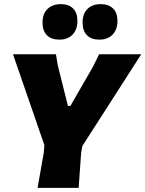

<svg xmlns="http://www.w3.org/2000/svg" viewBox="-20 -910 704 930"><path d="M275 -890Q313 -890 334 -869Q355 -848 355 -809Q355 -767 331.5 -742.5Q308 -718 268 -718Q228 -718 207 -739.5Q186 -761 186 -801Q186 -843 210 -866.5Q234 -890 275 -890ZM468 -890Q506 -890 527.5 -869Q549 -848 549 -809Q549 -767 525.5 -742.5Q502 -718 461 -718Q422 -718 401 -739.5Q380 -761 380 -801Q380 -843 403.5 -866.5Q427 -890 468 -890ZM664 -647 379 -203 373 -170 361 0H162L192 -170L195 -207L43 -647H251L260 -593L309 -397H321L430 -586L460 -647Z"/></svg>

Font: Alegreya Sans Black
Style: Italic
Weight: 900
Italic angle: -7°
Designer: Juan Pablo del Peral
Foundry: Huerta Tipografica
Version: Version 2.007